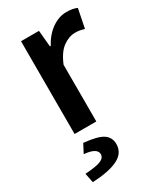

<svg xmlns="http://www.w3.org/2000/svg" viewBox="-186 -575 747 880"><g transform="rotate(-30 187.5 -135.0)"><path d="M73 0V-491H168L176 -404H180Q206 -452 243 -477.5Q280 -503 319 -503Q354 -503 375 -493L355 -393Q342 -397 331 -399Q320 -401 304 -401Q275 -401 243 -378.5Q211 -356 188 -300V0ZM35 233 25 183Q86 179 108.5 169Q131 159 131 140Q131 107 63 101L87 55Q160 62 188 81Q216 100 216 135Q216 183 169 206Q122 229 35 233Z"/></g></svg>

Font: CV Source Sans Light
Style: Bold
Weight: 600
Designer: Paul D. Hunt
Foundry: Adobe Systems Incorporated
Version: Version 3.001